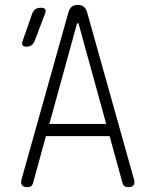

<svg xmlns="http://www.w3.org/2000/svg" viewBox="-20 -760 640 790"><path d="M183 -250H417L304 -660Q303 -665 300.5 -665Q298 -665 296 -660ZM484 -7 431 -200H169L116 -7Q114 1 108.5 5.5Q103 10 92 10Q77 10 70.5 2Q64 -6 69 -23L262 -711Q266 -725 275.5 -732.5Q285 -740 300 -740Q315 -740 324.5 -732.5Q334 -725 338 -711L531 -23Q536 -6 529.5 2Q523 10 508 10Q497 10 491.5 5.5Q486 1 484 -7ZM122 -590Q117 -579 109 -573.5Q101 -568 89 -568Q77 -568 73 -574Q69 -580 73 -591L112 -703Q117 -716 125.5 -722Q134 -728 148 -728Q162 -728 166 -722Q170 -716 165 -703Z"/></svg>

Font: Maple Mono Thin
Style: Regular
Weight: 250
Monospace: yes
Designer: subframe7536
Version: Version 7.000